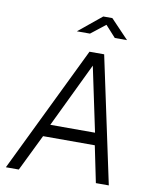

<svg xmlns="http://www.w3.org/2000/svg" viewBox="-99 -1007 879 1082"><g transform="rotate(10 340.5 -466.0)"><path d="M488 -824H558L455 -932H403L271 -824H346L429 -889ZM10 0H84L186 -209H482L525 0H599L445 -723H361ZM215 -279 393 -649 471 -279Z"/></g></svg>

Font: United Sans Light
Style: Italic
Weight: 300
Italic angle: -8°
Designer: Pablo Impallari, Rodrigo Fuenzalida (Modified by Dan O. Williams)
Version: Version 1.000;PS 001.000;hotconv 1.0.88;makeotf.lib2.5.64775